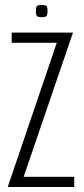

<svg xmlns="http://www.w3.org/2000/svg" viewBox="-20 -751 337 771"><path d="M11 0 208 -579H27V-620H273L75 -41H278V0ZM147 -682Q130 -682 127 -688Q124 -694 124 -706Q124 -719 127 -725Q130 -731 147 -731Q165 -731 168 -725Q171 -719 171 -706Q171 -694 168 -688Q165 -682 147 -682Z"/></svg>

Font: Smooch Sans
Style: Regular
Weight: 400
Designer: Robert E. Leuschke
Foundry: Robert E. Leuschke
Version: Version 1.010; ttfautohint (v1.8.3)